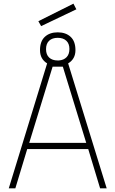

<svg xmlns="http://www.w3.org/2000/svg" viewBox="-20 -1031 632 1051"><path d="M353 -684 564 0H528L463 -215H129L64 0H28L238 -684Q199 -708 199 -756.5Q199 -805 225.5 -829.5Q252 -854 296 -854Q340 -854 366.5 -829.5Q393 -805 393 -756.5Q393 -708 353 -684ZM268 -666 140 -249H452L324 -666ZM296 -700H302Q329 -702 344.5 -718Q360 -734 360 -763Q360 -792 343 -808Q326 -824 296 -824Q266 -824 249 -808Q232 -792 232 -762Q232 -732 249 -716Q266 -700 296 -700ZM190 -915 382 -1011 398 -980 205 -888Z"/></svg>

Font: Titillium Web ExtraLight
Style: Regular
Weight: 275
Version: Version 1.002;PS 57.000;hotconv 1.0.70;makeotf.lib2.5.55311